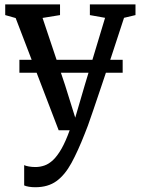

<svg xmlns="http://www.w3.org/2000/svg" viewBox="-20 -574 620 846"><path d="M135.5 251Q120.5 251 107.2 248.8Q94 246.5 86.5 243V153.5Q93 157 107 159.5Q121 162 136 162Q156.5 162 176 155.2Q195.5 148.5 214 131Q232.5 113.5 250.8 81.8Q269 50 287 0H238.5L49 -494.5L3 -507.5V-554.5H244.5V-507.5L167.5 -495L266.5 -199.5L311.5 -55.5L354 -200.5L443 -495.5L376 -507.5V-554.5H577V-507.5L526.5 -495.5Q496 -401.5 470.8 -325.5Q445.5 -249.5 425.5 -190.5Q405.5 -131.5 391.2 -89.2Q377 -47 367.5 -21Q358 5 353.5 15Q323.5 91.5 294.8 144.2Q266 197 228.8 224Q191.5 251 135.5 251ZM520.5 -310.5V-253.5H65.5V-310.5Z"/></svg>

Font: Merriweather 20pt
Style: Regular
Weight: 400
Version: Version 2.100